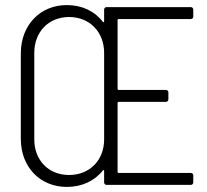

<svg xmlns="http://www.w3.org/2000/svg" viewBox="-20 -728 814 756"><path d="M741 -663V-690C741 -696 737 -700 731 -700H400C394 -700 390 -696 390 -690V-644C390 -641 388 -639 385 -642C353 -684 303 -708 243 -708C138 -708 62 -629 62 -518V-181C62 -70 138 8 243 8C303 8 353 -16 385 -57C388 -60 390 -58 390 -55V-10C390 -4 394 0 400 0H731C737 0 741 -4 741 -10V-37C741 -43 737 -47 731 -47H447C445 -47 443 -49 443 -51V-323C443 -325 445 -327 447 -327H633C639 -327 643 -331 643 -337V-364C643 -370 639 -374 633 -374H447C445 -374 443 -376 443 -378V-649C443 -651 445 -653 447 -653H731C737 -653 741 -657 741 -663ZM252 -39C170 -39 115 -98 115 -179V-520C115 -601 170 -661 252 -661C334 -661 390 -601 390 -520V-179C390 -98 334 -39 252 -39Z"/></svg>

Font: Barlow Semi Condensed Light
Style: Regular
Weight: 300
Width: 4
Designer: Jeremy Tribby
Foundry: Tribby Type
Version: Version 1.422;hotconv 1.0.109;makeotfexe 2.5.65596